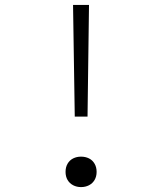

<svg xmlns="http://www.w3.org/2000/svg" viewBox="-20 -750 660 782"><path d="M284.5 -275 277.5 -730H342.5L336.5 -275ZM247 -50Q247 -69 255.2 -83.2Q263.5 -97.5 278 -104.8Q292.5 -112 310 -112Q328 -112 342.5 -104.8Q357 -97.5 365.2 -83.2Q373.5 -69 373.5 -50Q373.5 -31 365.2 -17Q357 -3 342.5 4.5Q328 12 310 12Q292.5 12 278 4.5Q263.5 -3 255.2 -17Q247 -31 247 -50Z"/></svg>

Font: Monaspace Neon Var ExtraLight
Style: Regular
Weight: 200
Designer: Riley Cran and the Lettermatic Team
Version: Version 1.200 (Monaspace Neon Var)